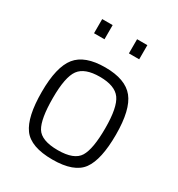

<svg xmlns="http://www.w3.org/2000/svg" viewBox="-171 -818 870 939"><g transform="rotate(30 263.5 -348.5)"><path d="M264 -510Q378 -510 425.5 -451Q473 -392 473 -251Q473 -110 429.5 -50Q386 10 264 10Q142 10 98 -50Q54 -110 54 -251Q54 -392 101.5 -451Q149 -510 264 -510ZM264 -43Q356 -43 384 -89Q412 -135 412 -252.5Q412 -370 380.5 -413.5Q349 -457 264 -457Q179 -457 147.5 -414Q116 -371 116 -252.5Q116 -134 143.5 -88.5Q171 -43 264 -43ZM132 -627V-707H191V-627ZM329 -627V-707H387V-627Z"/></g></svg>

Font: Titillium Web[RUS by Daymarius]
Style: Regular
Weight: 300
Designer: Cyrillization by Daymarius
Foundry: Cyrillization by Daymarius
Version: Version 1.002 September 12, 2018